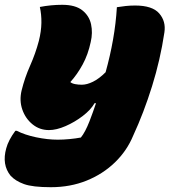

<svg xmlns="http://www.w3.org/2000/svg" viewBox="-79 -580 707 800"><path d="M87 -551Q134 -560 180 -560Q235 -560 264 -537Q293 -514 300.5 -478.5Q308 -443 299 -405Q288 -353 265.5 -311.5Q243 -270 214 -238Q221 -232 234 -229.5Q247 -227 262 -227Q283 -227 308.5 -239.5Q334 -252 361 -279Q380 -347 392 -415Q404 -483 408 -550Q426 -553 445 -555Q464 -557 484 -557Q556 -557 584.5 -524Q613 -491 606 -445Q589 -331 554.5 -220.5Q520 -110 476 -15Q450 48 400 96.5Q350 145 282 172.5Q214 200 133 200Q57 200 21 187Q-15 174 -35 152Q-72 106 -53 38Q-44 4 -15 -35H-9Q24 -18 71.5 -8Q119 2 162 2Q185 2 211 -0.5Q237 -3 258 -7Q276 -29 294 -75Q309 -114 321 -150H315Q299 -122 265.5 -96.5Q232 -71 194 -54.5Q156 -38 125 -38Q86 -38 56.5 -62Q27 -86 14 -123.5Q1 -161 11 -203Q24 -256 46.5 -306.5Q69 -357 83 -410Q93 -450 93.5 -485Q94 -520 87 -551Z"/></svg>

Font: Recursive Sn Csl St XBk
Style: Italic
Weight: 1000
Italic angle: -15°
Version: Version 1.085;hotconv 1.1.0;makeotfexe 2.6.0; ttfautohint (v